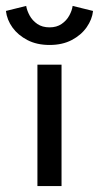

<svg xmlns="http://www.w3.org/2000/svg" viewBox="-80 -629 334 649"><path d="M46.5 0V-410.5H128V0ZM87.5 -477Q44.5 -477 12.8 -493.5Q-19 -510 -37.8 -536Q-56.5 -562 -60 -592L8.5 -609Q11 -593.5 20.2 -576.5Q29.5 -559.5 46.2 -548Q63 -536.5 87.5 -536.5Q111.5 -536.5 128.2 -548Q145 -559.5 154.2 -576.5Q163.5 -593.5 165.5 -609L234.5 -592Q231.5 -563.5 213 -537Q194.5 -510.5 162.8 -493.8Q131 -477 87.5 -477Z"/></svg>

Font: League Spartan Thin
Style: Regular
Weight: 400
Version: Version 2.002